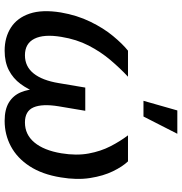

<svg xmlns="http://www.w3.org/2000/svg" viewBox="2 -786 792 836"><g transform="rotate(90 398.0 -368.0)"><path d="M200.7 7.8Q142.6 7.8 100.1 -19.5Q57.6 -46.9 39.3 -101.1Q21 -155.3 34.2 -236.8Q46.4 -307.6 74.5 -365.2Q102.5 -422.9 137 -464.4Q171.4 -505.9 200.7 -529.3H314Q277.3 -495.1 241.5 -452.9Q205.6 -410.6 178.5 -358.2Q151.4 -305.7 140.6 -239.3Q127.9 -163.1 148.7 -121.8Q169.4 -80.6 220.7 -80.6Q269.5 -80.6 299.8 -118.4Q330.1 -156.2 341.8 -227.5L361.3 -343.3H462.4L442.9 -227.5Q431.2 -156.2 447.3 -118.4Q463.4 -80.6 513.2 -80.6Q565.9 -80.6 600.3 -121.8Q634.8 -163.1 647.5 -239.3Q658.2 -305.2 648.4 -357.9Q638.7 -410.6 616.9 -452.9Q595.2 -495.1 569.3 -529.3H682.6Q705.1 -505.9 725.6 -463.9Q746.1 -421.9 755.1 -364.5Q764.2 -307.1 752.4 -236.8Q739.3 -155.3 703.6 -100.8Q668 -46.4 616.9 -19.3Q565.9 7.8 506.3 7.8Q456.1 7.8 425.8 -11Q395.5 -29.8 381.8 -62.7Q368.2 -95.7 366.7 -137.7H385.3Q370.1 -94.7 345.7 -61.8Q321.3 -28.8 285.6 -10.5Q250 7.8 200.7 7.8ZM418.9 -596.7 460.9 -744.1H562.5L487.3 -596.7Z"/></g></svg>

Font: Inter 24pt Medium
Style: Italic
Weight: 500
Italic angle: -9.3988°
Designer: Rasmus Andersson
Foundry: rsms
Version: Version 4.001;git-66647c0bb